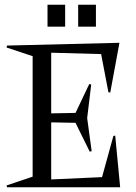

<svg xmlns="http://www.w3.org/2000/svg" viewBox="-20 -793 577 813"><path d="M7.8 -7.8 118.2 -44.9V-555.2L7.8 -591.8L9.8 -600.1L485.8 -611.8L446.8 -400.9L439 -402.8L408.2 -564L196.8 -569.8V-313L299.8 -314.9L357.9 -437L366.2 -435.1L349.1 -293L368.2 -152.8L359.9 -150.9L299.8 -272.9L196.8 -274.9V-33.2L412.1 -43L460 -216.8L467.8 -219.2L488.8 0H9.8ZM181.2 -680.2V-772.9H255.9V-680.2ZM311 -680.2V-772.9H386.2V-680.2Z"/></svg>

Font: Halibut Cnd
Style: Regular
Weight: 400
Width: 3
Designer: Matteo Maggi
Foundry: Collletttivo
Version: Version 3.080 | FøM Fix